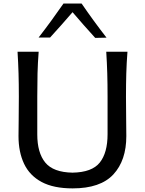

<svg xmlns="http://www.w3.org/2000/svg" viewBox="-20 -1047 814 1079"><path d="M388.2 11.7Q281.2 11.7 214.1 -24.2Q147 -60.1 115.5 -126.2Q84 -192.4 84 -282.2Q84 -314.9 85 -376.7Q85.9 -438.5 85.9 -503.9Q85.9 -575.2 84.2 -634Q82.5 -692.9 78.6 -756.3H197.3Q192.4 -692.9 190.9 -634Q189.5 -575.2 189.5 -503.9V-291.5Q189.5 -188.5 234.4 -133.5Q279.3 -78.6 387.7 -76.7Q497.1 -78.6 540.8 -133.5Q584.5 -188.5 584.5 -292.5V-503.9Q584.5 -575.2 582.8 -634Q581.1 -692.9 577.1 -756.3H696.3Q691.4 -692.9 689.7 -634Q688 -575.2 688 -503.9Q688 -438.5 689 -376.2Q689.9 -314 689.9 -282.2Q689.9 -145.5 617.2 -66.9Q544.4 11.7 388.2 11.7ZM515.1 -834Q482.4 -870.1 450.4 -906.2Q418.5 -942.4 387.7 -978.5Q356.9 -942.9 325.7 -907.5Q294.4 -872.1 261.2 -835.9H196.8Q233.9 -883.8 269 -931.9Q304.2 -980 336.9 -1027.3H438.5Q504.9 -930.2 578.6 -835.4Z"/></svg>

Font: Pinar-FD Medium
Style: Regular
Weight: 500
Designer: Amin Abedi
Version: Version 3.000